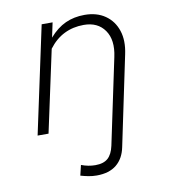

<svg xmlns="http://www.w3.org/2000/svg" viewBox="-80 -559 760 848"><g transform="rotate(-10 300.0 -135.0)"><path d="M286 219Q267 219 249 215.5Q231 212 214 207L225 161Q241 167 256.5 170Q272 173 288 173Q325 173 344.5 155.5Q364 138 372 101L453 -283Q469 -357 438 -401.5Q407 -446 344 -446Q296 -446 256.5 -426.5Q217 -407 187 -367L108 0H59L162 -481H211L197 -415Q231 -454 269.5 -471.5Q308 -489 355 -489Q410 -489 447.5 -463Q485 -437 500 -391.5Q515 -346 502 -286L418 115Q408 165 375 192Q342 219 286 219Z"/></g></svg>

Font: Red Hat Mono
Style: Italic
Weight: 300
Italic angle: -12°
Monospace: yes
Designer: Pentagram, MCKL
Foundry: Pentagram, MCKL
Version: Version 1.023